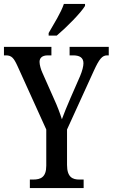

<svg xmlns="http://www.w3.org/2000/svg" viewBox="-22 -951 570 971"><path d="M224 -784V-771H265C315 -813 387 -886 408 -921V-931H301C286 -886 252 -833 224 -784ZM129 0H401V-43H379C346 -43 317 -54 317 -117V-296L453 -594C480 -653 495 -671 520 -671H528V-714H330V-671H347C379 -671 400 -661 400 -631C400 -616 394 -592 383 -566L334 -454C316 -412 301 -376 291 -348C281 -379 269 -412 251 -451L192 -584C185 -599 178 -623 178 -638C178 -656 189 -671 220 -671H238V-714H-2V-671H8C37 -671 48 -657 66 -618L212 -296V-113C212 -54 183 -43 146 -43H129Z"/></svg>

Font: Noto Serif Georgian ExtraCondensed Medium
Style: Regular
Weight: 500
Width: 2
Designer: Monotype Design Team, Akaki Razmadze
Foundry: Google LLC
Version: Version 2.003